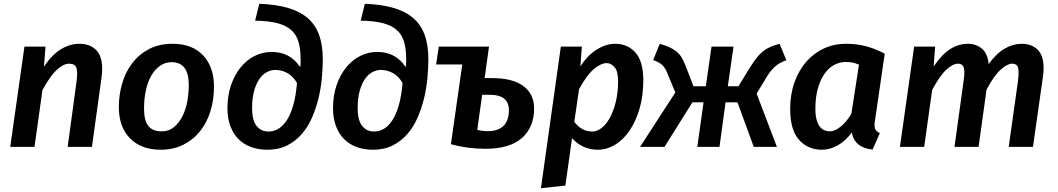

<svg xmlns="http://www.w3.org/2000/svg" viewBox="-20 -775 5582 1013"><path d="M337 0 384 -346Q387 -370 387 -387Q387 -419 376 -429Q365 -439 344 -439Q315 -439 280 -407Q245 -375 204 -300L162 0H34L109 -529H220L212 -424Q255 -487 302 -515.5Q349 -544 399 -544Q453 -544 486 -512.5Q519 -481 519 -412Q519 -392 516 -368L465 0Z M890 -544Q994 -544 1051.5 -483Q1109 -422 1109 -318Q1109 -248 1090 -187.5Q1071 -127 1035 -82Q999 -37 946.5 -11Q894 15 828 15Q725 15 666 -45Q607 -105 607 -210Q607 -274 624.5 -334.5Q642 -395 677.5 -441.5Q713 -488 766 -516Q819 -544 890 -544ZM885 -447Q852 -447 825 -428.5Q798 -410 779 -377.5Q760 -345 750 -300Q740 -255 740 -202Q740 -139 762.5 -110.5Q785 -82 832 -82Q871 -82 898.5 -105Q926 -128 943.5 -163.5Q961 -199 968.5 -242.5Q976 -286 976 -327Q976 -447 885 -447Z M1348 -755Q1432 -752 1495 -734.5Q1558 -717 1600 -682.5Q1642 -648 1662.5 -593.5Q1683 -539 1683 -463Q1683 -416 1678 -362Q1673 -308 1660 -255Q1647 -202 1625.5 -153Q1604 -104 1571.5 -67Q1539 -30 1494.5 -7.5Q1450 15 1391 15Q1343 15 1304 0.5Q1265 -14 1237.5 -42Q1210 -70 1195 -111Q1180 -152 1180 -204Q1180 -271 1199 -326Q1218 -381 1250 -420Q1282 -459 1324 -480Q1366 -501 1413 -501Q1510 -501 1562 -423L1565 -425Q1566 -435 1566 -444V-462Q1566 -516 1555 -554Q1544 -592 1516.5 -616.5Q1489 -641 1442.5 -653Q1396 -665 1326 -666ZM1397 -81Q1424 -81 1448.5 -95.5Q1473 -110 1493 -140.5Q1513 -171 1527 -219.5Q1541 -268 1547 -337Q1527 -372 1497 -389Q1467 -406 1432 -406Q1409 -406 1387 -394Q1365 -382 1348 -357.5Q1331 -333 1320.5 -294.5Q1310 -256 1310 -204Q1310 -141 1333.5 -111Q1357 -81 1397 -81Z M1905 -755Q1989 -752 2052 -734.5Q2115 -717 2157 -682.5Q2199 -648 2219.5 -593.5Q2240 -539 2240 -463Q2240 -416 2235 -362Q2230 -308 2217 -255Q2204 -202 2182.5 -153Q2161 -104 2128.5 -67Q2096 -30 2051.5 -7.5Q2007 15 1948 15Q1900 15 1861 0.5Q1822 -14 1794.5 -42Q1767 -70 1752 -111Q1737 -152 1737 -204Q1737 -271 1756 -326Q1775 -381 1807 -420Q1839 -459 1881 -480Q1923 -501 1970 -501Q2067 -501 2119 -423L2122 -425Q2123 -435 2123 -444V-462Q2123 -516 2112 -554Q2101 -592 2073.5 -616.5Q2046 -641 1999.5 -653Q1953 -665 1883 -666ZM1954 -81Q1981 -81 2005.5 -95.5Q2030 -110 2050 -140.5Q2070 -171 2084 -219.5Q2098 -268 2104 -337Q2084 -372 2054 -389Q2024 -406 1989 -406Q1966 -406 1944 -394Q1922 -382 1905 -357.5Q1888 -333 1877.5 -294.5Q1867 -256 1867 -204Q1867 -141 1890.5 -111Q1914 -81 1954 -81Z M2541 10Q2447 10 2359 -14L2419 -435H2281L2295 -529H2560L2537 -363H2574Q2686 -363 2742 -320.5Q2798 -278 2798 -203Q2798 -104 2734 -47Q2670 10 2541 10ZM2524 -275 2498 -90Q2525 -83 2554 -83Q2608 -83 2636.5 -111Q2665 -139 2665 -194Q2665 -275 2564 -275Z M3134 15Q3054 15 2998 -46L2963 204L2834 218L2939 -529H3050L3042 -424Q3079 -483 3128.5 -513.5Q3178 -544 3225 -544Q3291 -544 3332.5 -498Q3374 -452 3374 -351Q3374 -268 3354 -200.5Q3334 -133 3301 -85Q3268 -37 3224.5 -11Q3181 15 3134 15ZM3105 -81Q3129 -81 3153 -99Q3177 -117 3196.5 -151.5Q3216 -186 3228.5 -235.5Q3241 -285 3241 -348Q3241 -399 3222.5 -420.5Q3204 -442 3181 -442Q3150 -442 3112.5 -410Q3075 -378 3035 -304L3010 -132Q3031 -105 3054.5 -93Q3078 -81 3105 -81Z M3659 0 3692 -235H3633L3486 0H3357L3543 -287L3499 -393Q3488 -420 3472.5 -433.5Q3457 -447 3426 -458L3461 -544Q3492 -535 3513.5 -525Q3535 -515 3550 -502.5Q3565 -490 3575.5 -473Q3586 -456 3595 -433L3639 -320H3704L3734 -529H3850L3820 -320H3876L3940 -424Q3958 -452 3973.5 -471.5Q3989 -491 4006 -504.5Q4023 -518 4043.5 -527Q4064 -536 4093 -544L4129 -457Q4109 -450 4094.5 -442Q4080 -434 4067.5 -422.5Q4055 -411 4043.5 -396Q4032 -381 4019 -359L3972 -281L4079 0H3957L3871 -235H3808L3776 0Z M4597 -143Q4594 -126 4594 -116Q4594 -98 4601 -88.5Q4608 -79 4622 -73L4584 14Q4489 5 4474 -76Q4442 -32 4400.5 -8.5Q4359 15 4317 15Q4242 15 4195.5 -37.5Q4149 -90 4149 -200Q4149 -278 4172 -341.5Q4195 -405 4234.5 -450Q4274 -495 4327.5 -519.5Q4381 -544 4442 -544Q4500 -544 4547.5 -531.5Q4595 -519 4648 -492ZM4358 -82Q4384 -82 4415 -106.5Q4446 -131 4472 -175L4512 -434Q4493 -442 4477.5 -445Q4462 -448 4442 -448Q4411 -448 4382 -433Q4353 -418 4331 -387Q4309 -356 4295.5 -310Q4282 -264 4282 -201Q4282 -168 4288 -145Q4294 -122 4304.5 -108Q4315 -94 4329 -88Q4343 -82 4358 -82Z M5016 0 5064 -348Q5066 -362 5067 -372.5Q5068 -383 5068 -392Q5068 -420 5059 -429.5Q5050 -439 5034 -439Q5008 -439 4973.5 -408Q4939 -377 4898 -300L4856 0H4728L4803 -529H4914L4906 -424Q4948 -487 4992.5 -515.5Q5037 -544 5086 -544Q5130 -544 5160.5 -518.5Q5191 -493 5196 -437Q5238 -494 5281.5 -519Q5325 -544 5372 -544Q5422 -544 5454 -513.5Q5486 -483 5486 -416Q5486 -395 5483 -373L5430 0H5302L5351 -348Q5354 -375 5354 -391Q5354 -420 5345.5 -429.5Q5337 -439 5320 -439Q5295 -439 5260 -408Q5225 -377 5185 -302L5143 0Z"/></svg>

Font: Xgbmvzvtohvqztyvzapvmeyoton
Style: Regular
Weight: 500
Italic angle: -8°
Designer: Carrois Corporate & Edenspiekermann
Foundry: Carrois Corporate GbR & Edenspiekermann AG
Version: Version 2.001